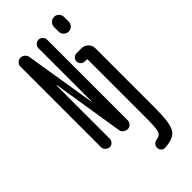

<svg xmlns="http://www.w3.org/2000/svg" viewBox="-304 -820 1109 1109"><g transform="rotate(-45 250.0 -266.0)"><path d="M442.4 -718.8V-680.7Q442.4 -664.1 430.7 -651.9Q418.9 -639.6 401.9 -639.6Q384.8 -639.6 372.6 -651.9Q360.4 -664.1 360.4 -680.7V-718.8Q360.4 -735.4 372.6 -747.6Q384.8 -759.8 401.9 -759.8Q418.9 -759.8 430.7 -748Q442.4 -736.3 442.4 -718.8ZM321.3 228.5Q307.6 229.5 297.9 219.7Q288.1 210 288.1 195.8Q288.1 181.6 297.4 171.9Q306.6 162.1 321.3 160.2Q350.6 156.2 357.9 132.3Q365.2 108.4 365.2 33.2V-445.3Q365.2 -452.1 359.4 -452.1H345.7Q332 -452.1 321.8 -461.9Q311.5 -471.7 311.5 -485.8Q311.5 -500 321.8 -509.8Q332 -519.5 345.7 -519.5H385.7Q409.2 -519.5 425.8 -502.9Q442.4 -486.3 442.4 -462.9V33.2Q442.4 147.5 419.4 186Q396.5 224.6 321.3 228.5ZM61.5 -35.2V-695.3Q61.5 -709 72.8 -719.7Q84 -730.5 97.7 -730.5Q112.3 -730.5 124 -720.2Q135.7 -710 137.7 -695.3L208 -260.7Q208 -259.8 209 -259.8Q210 -259.8 210 -260.7V-695.3Q210 -709 220.7 -719.7Q231.4 -730.5 245.1 -730.5Q258.8 -730.5 269.5 -719.7Q280.3 -709 280.3 -695.3V-35.2Q280.3 -21.5 269.5 -10.7Q258.8 0 245.1 0Q230.5 0 218.3 -9.8Q206.1 -19.5 204.1 -35.2L134.8 -468.8Q134.8 -469.7 133.8 -469.7Q131.8 -469.7 131.8 -468.8V-35.2Q131.8 -21.5 122.1 -10.7Q112.3 0 98.1 0Q84 0 72.8 -10.7Q61.5 -21.5 61.5 -35.2Z"/></g></svg>

Font: Rounded Mgen+ 2m regular
Style: Regular
Weight: 400
Designer: [Source Han Sans]
Ryoko NISHIZUKA  (kana & ideographs); Paul D. Hunt (Latin, Greek & Cyrillic); Wenlong ZHANG  (bopomofo
Version: Version 1.059.20150602